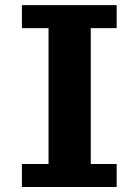

<svg xmlns="http://www.w3.org/2000/svg" viewBox="-20 -731 545 753"><path d="M65.9 2.4V-87.9H170.4V-620.6H65.9V-710.9H437.5V-620.6H335.9V-87.9H437.5V2.4Z"/></svg>

Font: Comme
Style: Bold
Weight: 700
Version: Version 1.000;gftools[0.9.27]